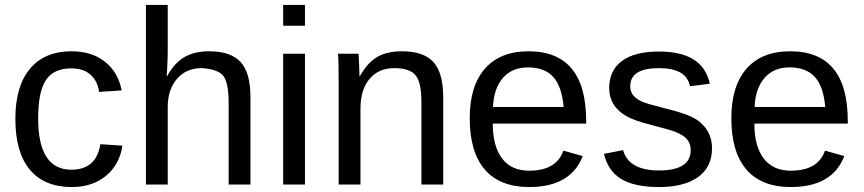

<svg xmlns="http://www.w3.org/2000/svg" viewBox="-20 -745 3486 775"><path d="M134 -267Q134 -60 268 -60Q369 -60 385 -163L474 -157Q463 -81 408 -35.5Q353 10 270 10Q159 10 100.5 -60Q42 -130 42 -265Q42 -397 101 -467.5Q160 -538 269 -538Q350 -538 403.5 -496Q457 -454 471 -380L380 -374Q374 -418 345.5 -443.5Q317 -469 267 -469Q197 -469 165.5 -422Q134 -375 134 -267Z M653 -438H655Q683 -490 723.5 -514Q764 -538 824 -538Q911 -538 951 -495Q991 -452 991 -352V0H903V-335Q902 -415 880 -440.5Q858 -466 794 -470Q732 -470 694.5 -427Q657 -384 657 -312V0H569V-725H657V-536Q657 -516 655 -474Q653 -439 653 -438Z M1211 -641H1123V-725H1211ZM1211 0H1123V-528H1211Z M1769 0H1681V-335Q1681 -412 1657.5 -441Q1634 -470 1572 -470Q1508 -470 1471.5 -426.5Q1435 -383 1435 -306V0H1347V-416Q1347 -509 1344 -528H1427Q1428 -527 1428 -515Q1430 -483 1431 -438H1433Q1463 -492 1502.5 -515Q1542 -538 1602 -538Q1690 -538 1729.5 -494.5Q1769 -451 1769 -352Z M2346 -246H1969Q1969 -155 2006.5 -105.5Q2044 -56 2116 -56Q2226 -56 2254 -137L2332 -115Q2284 10 2116 10Q1998 10 1937 -60.5Q1876 -131 1876 -268Q1876 -398 1937.5 -468Q1999 -538 2113 -538Q2346 -538 2346 -257ZM1970 -313H2255Q2248 -396 2213 -434.5Q2178 -473 2111 -473Q2047 -473 2010 -430.5Q1973 -388 1970 -313Z M2854 -146Q2854 -71 2798 -30.5Q2742 10 2640 10Q2541 10 2487.5 -22.5Q2434 -55 2418 -124L2495 -139Q2518 -57 2640 -57Q2768 -57 2768 -139Q2768 -170 2746.5 -189.5Q2725 -209 2678 -222L2615 -239Q2536 -259 2507 -277Q2439 -317 2439 -389Q2439 -461 2490.5 -499Q2542 -537 2640 -537Q2818 -537 2845 -407L2765 -397Q2751 -470 2640 -470Q2524 -470 2524 -397Q2524 -375 2536 -360Q2549 -345 2571 -335Q2591 -326 2667 -307Q2733 -291 2768 -275Q2800 -260 2816 -242Q2854 -204 2854 -146Z M3402 -246H3025Q3025 -155 3062.5 -105.5Q3100 -56 3172 -56Q3282 -56 3310 -137L3388 -115Q3340 10 3172 10Q3054 10 2993 -60.5Q2932 -131 2932 -268Q2932 -398 2993.5 -468Q3055 -538 3169 -538Q3402 -538 3402 -257ZM3026 -313H3311Q3304 -396 3269 -434.5Q3234 -473 3167 -473Q3103 -473 3066 -430.5Q3029 -388 3026 -313Z"/></svg>

Font: Libra Sans
Style: Regular
Weight: 400
Foundry: Context Ltd
Version: Version 1.002